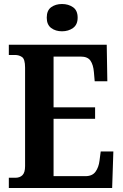

<svg xmlns="http://www.w3.org/2000/svg" viewBox="-20 -937 611 957"><path d="M24 0V-51H57Q79 -51 92 -64Q105 -77 105 -109V-600Q105 -642 90 -652.5Q75 -663 55 -663H24V-714H512L515 -532H452L448 -578Q445 -614 431 -634.5Q417 -655 382 -655H247V-402H454V-345H247V-59H406Q440 -59 456 -81Q472 -103 476 -136L482 -182H545L539 0ZM289 -781Q257 -781 235 -797.5Q213 -814 213 -849Q213 -885 235 -901Q257 -917 289 -917Q321 -917 344 -901Q367 -885 367 -849Q367 -814 344 -797.5Q321 -781 289 -781Z"/></svg>

Font: Noto Serif Lao Condensed
Style: Bold
Weight: 700
Width: 3
Designer: Monotype Design Team
Foundry: Monotype Imaging Inc.
Version: Version 2.003; ttfautohint (v1.8.4.7-5d5b)